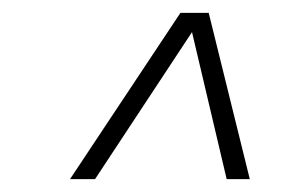

<svg xmlns="http://www.w3.org/2000/svg" viewBox="-20 -770 440 299"><path d="M89 -491 261 -750H305L369 -491H333L279 -720L128 -491Z"/></svg>

Font: Saira Condensed Thin
Style: Italic
Weight: 250
Width: 3
Italic angle: -12°
Designer: Hector Gatti with collaboration of the Omnibus-Type team
Foundry: Omnibus-Type
Version: Version 1.101